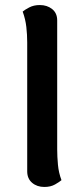

<svg xmlns="http://www.w3.org/2000/svg" viewBox="-20 -728 334 762"><path d="M156 14Q127 14 107.5 -2.5Q88 -19 88 -48V-560Q88 -590 84.5 -621Q81 -652 70 -682Q78 -689 96 -698.5Q114 -708 138 -708Q167 -708 187 -692Q207 -676 207 -647V-135Q207 -106 210 -74Q213 -42 224 -13Q216 -6 198.5 4Q181 14 156 14Z"/></svg>

Font: Arima Thin SemiBold
Style: Regular
Weight: 600
Version: Version 1.100